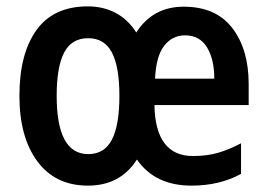

<svg xmlns="http://www.w3.org/2000/svg" viewBox="-20 -573 840 603"><path d="M557 -552Q658 -552 709.5 -485Q761 -418 761 -309V-243H465Q468 -83 586 -83Q630 -83 664.5 -93Q699 -103 737 -123V-27Q670 10 581 10Q467 10 410 -72Q358 10 256 10Q154 10 97.5 -66Q41 -142 41 -272Q41 -404 94.5 -478.5Q148 -553 256 -553Q304 -553 343 -532.5Q382 -512 408 -471Q460 -552 557 -552ZM561 -462Q521 -462 495.5 -429Q470 -396 467 -326H653Q653 -387 630 -424.5Q607 -462 561 -462ZM257 -453Q205 -453 181.5 -408Q158 -363 158 -272Q158 -89 257 -89Q308 -89 331.5 -134.5Q355 -180 355 -272Q355 -363 331.5 -408Q308 -453 257 -453Z"/></svg>

Font: Noto Sans Gurmukhi Condensed SemiBold
Style: Regular
Weight: 600
Width: 3
Designer: Jelle Bosma - Monotype Design Team
Foundry: Monotype Imaging Inc.
Version: Version 2.004; ttfautohint (v1.8.4.7-5d5b)